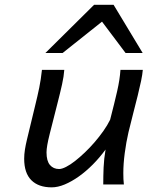

<svg xmlns="http://www.w3.org/2000/svg" viewBox="-20 -786 628 818"><path d="M419.9 0Q419.9 -36.1 421.4 -72.5Q422.9 -108.9 429.7 -148.9Q404.8 -114.7 375.5 -85.2Q346.2 -55.7 315.9 -34.2Q285.6 -12.7 255.9 -0.2Q226.1 12.2 200.2 12.2Q144 12.2 113.5 -18.3Q83 -48.8 83 -109.9Q83 -128.4 86.2 -148.7Q89.4 -168.9 95.2 -192.9L129.4 -334.5Q134.8 -356.9 139.2 -375.7Q143.6 -394.5 147.2 -412.4Q150.9 -430.2 153.6 -448.5Q156.2 -466.8 158.7 -488.3H253.9Q252 -460.9 244.4 -426.5Q236.8 -392.1 224.1 -342.8Q205.1 -268.6 191.7 -215.1Q178.2 -161.6 178.2 -136.7Q178.2 -100.1 192.9 -83Q207.5 -65.9 231.9 -65.9Q243.7 -65.9 261.5 -75Q279.3 -84 299.6 -99.9Q319.8 -115.7 341.6 -136.5Q363.3 -157.2 383.3 -180.4Q403.3 -203.6 420.7 -228.3Q438 -252.9 449.2 -275.9Q458.5 -313 466.1 -342.8Q473.6 -372.6 479.2 -397.7Q484.9 -422.9 488.3 -444.8Q491.7 -466.8 493.2 -488.3H588.4Q586.9 -469.2 581.1 -441.2Q575.2 -413.1 566.7 -378.7Q558.1 -344.2 547.9 -304.7Q537.6 -265.1 527.3 -222.2Q517.6 -180.2 511.5 -134Q505.4 -87.9 505.4 -48.8Q505.4 -34.7 505.9 -22.7Q506.3 -10.7 507.8 0ZM173.3 -560.1 380.9 -765.6H463.9L587.9 -560.1H515.1L414.6 -693.8L246.6 -560.1Z"/></svg>

Font: Andika New Basic
Style: Italic
Weight: 400
Italic angle: -14°
Designer: Victor Gaultney, Annie Olsen, Julie Remington, Don Collingsworth, Eric Hays
Foundry: SIL International
Version: Version 5.500